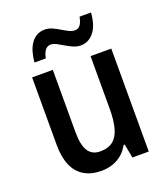

<svg xmlns="http://www.w3.org/2000/svg" viewBox="-137 -841 831 948"><g transform="rotate(-20 278.0 -367.0)"><path d="M484.4 -541V0H398.4L384.8 -72.8H378.4Q364.3 -45.9 342.3 -27.3Q320.3 -8.8 293 0.5Q265.6 9.8 233.9 9.8Q179.7 9.8 142.8 -12.5Q106 -34.7 87.2 -78.4Q68.4 -122.1 68.4 -187V-541H177.2V-211.4Q177.2 -146.5 197.5 -114.5Q217.8 -82.5 260.3 -82.5Q303.7 -82.5 328.9 -103.3Q354 -124 364.7 -164.8Q375.5 -205.6 375.5 -265.1V-541ZM104.5 -606Q106.9 -634.8 114 -659.4Q121.1 -684.1 133.8 -702.6Q146.5 -721.2 164.8 -731.4Q183.1 -741.7 206.5 -741.7Q227.1 -741.7 245.6 -733.4Q264.2 -725.1 281.7 -714.4Q299.3 -703.6 315.9 -695.3Q332.5 -687 348.1 -687Q365.2 -687 375.7 -701.2Q386.2 -715.3 391.1 -742.7H451.2Q446.8 -676.8 418.7 -641.8Q390.6 -606.9 349.1 -606.9Q329.6 -606.9 310.5 -615.2Q291.5 -623.5 273.7 -634.3Q255.9 -645 239.5 -653.6Q223.1 -662.1 208.5 -662.1Q192.4 -662.1 180.9 -648.2Q169.4 -634.3 164.1 -606Z"/></g></svg>

Font: Open Sans SemiCondensed SemiBold
Style: Regular
Weight: 600
Width: 4
Designer: Monotype Design Team
Foundry: Monotype Imaging Inc.
Version: Version 3.000